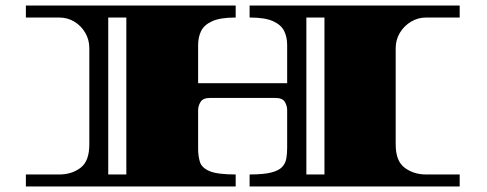

<svg xmlns="http://www.w3.org/2000/svg" viewBox="-20 -670 1751 690"><path d="M73 0V-43H193Q238 -43 269.5 -67Q301 -91 301 -151V-497Q301 -527 286.5 -552Q272 -577 247.5 -592Q223 -607 193 -607H73V-650H827V-607Q772 -607 743 -594Q714 -581 703 -559Q692 -537 692 -508V-371H1012V-508Q1012 -537 1001 -559Q990 -581 961 -594Q932 -607 877 -607V-650H1632V-607H1511Q1482 -607 1457 -592Q1432 -577 1417 -552Q1402 -527 1402 -497V-151Q1402 -91 1434.5 -67Q1467 -43 1511 -43H1632V0H877V-43Q927 -43 954.5 -50Q982 -57 994 -70Q1006 -83 1009 -100.5Q1012 -118 1012 -139V-274Q1012 -290 1003.5 -304Q995 -318 970 -318H734Q710 -318 701 -304Q692 -290 692 -274V-136Q692 -109 698.5 -88Q705 -67 733 -55Q761 -43 827 -43V0ZM369 -43H434V-607H369ZM1081 -43H1146V-607H1081Z"/></svg>

Font: Diplomata SC
Style: Regular
Weight: 400
Designer: Eduardo Rodriguez Tunni
Foundry: Eduardo Rodriguez Tunni
Version: Version 1.002; ttfautohint (v1.8.4.7-5d5b);gftools[0.9.23]